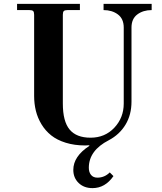

<svg xmlns="http://www.w3.org/2000/svg" viewBox="-20 -732 834 990"><path d="M68 -680H132C141.3 -680 147.7 -678.3 151 -675C154.3 -671.7 156 -665.3 156 -656V-237C156 -210.3 159 -184.8 165 -160.5C171 -136.2 180.7 -113 194 -91C207.3 -69 224 -50 244 -34C264 -18 289 -5.3 319 4C349 13.3 382.3 18 419 18C426.3 18 433.3 17.7 440 17L441 20C385.7 56 358 97.3 358 144C358 171.3 367.2 193.8 385.5 211.5C403.8 229.2 427.7 238 457 238C500.3 238 536.3 217.3 565 176L546 157C528 175 506.7 184 482 184C468 184 457.2 179.3 449.5 170C441.8 160.7 438 148.3 438 133C438 73.7 472.3 26.3 541 -9C577.7 -28.3 606.3 -55 627 -89C647.7 -123 658 -162.7 658 -208V-590C658 -620 668 -642.5 688 -657.5C708 -672.5 732.7 -680 762 -680V-712H514V-680C543.3 -680 568 -672.5 588 -657.5C608 -642.5 618 -620 618 -590V-198C618 -149.3 601.8 -107.8 569.5 -73.5C537.2 -39.2 496.3 -22 447 -22C398.3 -22 362.3 -36 339 -64C315.7 -92 304 -136.7 304 -198V-656C304 -665.3 305.7 -671.7 309 -675C312.3 -678.3 318.7 -680 328 -680H392V-712H68Z"/></svg>

Font: Km Standard TT
Style: Bold
Weight: 700
Designer: Alexey Kryukov <alexios@thessalonica.org.ru>
Version: Version 2.0.2